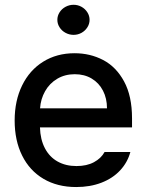

<svg xmlns="http://www.w3.org/2000/svg" viewBox="-20 -755 601 786"><path d="M40 -261.7Q40 -342.8 70.6 -405.3Q101.1 -467.8 156.7 -502.4Q212.4 -537.1 285.2 -537.1Q349.1 -537.1 402.3 -509.3Q455.6 -481.4 488 -421.6Q520.5 -361.8 520.5 -270.5V-233.4H143.6Q145 -184.1 163.8 -148.2Q182.6 -112.3 215.8 -93.8Q249 -75.2 293 -75.2Q335.4 -75.2 364.7 -91.1Q394 -106.9 408.2 -132.8H513.7Q502 -89.8 471.7 -57.4Q441.4 -24.9 395.3 -7.1Q349.1 10.7 292 10.7Q214.8 10.7 158 -22.9Q101.1 -56.6 70.6 -118.2Q40 -179.7 40 -261.7ZM418 -311.5Q418 -352.1 401.6 -383.8Q385.3 -415.5 355.5 -433.3Q325.7 -451.2 286.1 -451.2Q245.6 -451.2 214.1 -432.4Q182.6 -413.6 164.6 -381.6Q146.5 -349.6 144 -311.5ZM214.8 -673.8Q214.8 -690.4 223.9 -704.6Q232.9 -718.8 248.3 -727.1Q263.7 -735.4 281.2 -735.4Q298.8 -735.4 313.7 -727.1Q328.6 -718.8 337.6 -704.6Q346.7 -690.4 346.7 -673.8Q346.7 -657.2 337.6 -643.1Q328.6 -628.9 313.7 -620.6Q298.8 -612.3 281.2 -612.3Q263.7 -612.3 248.3 -620.6Q232.9 -628.9 223.9 -643.1Q214.8 -657.2 214.8 -673.8Z"/></svg>

Font: Pretendard JP Medium
Style: Regular
Weight: 500
Designer: Base glyphs from Inter by Rasmus Andersson; Hangeul glyphs from Noto Sans CJK(Source Han Sans) by Jang Soo-young and Kan
Foundry: Kil Hyung-jin
Version: Version 1.309